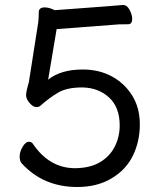

<svg xmlns="http://www.w3.org/2000/svg" viewBox="-20 -728 640 773"><path d="M291 24.9Q154.8 24.9 67.9 -69.8Q59.1 -78.6 59.1 -98.1Q59.1 -116.2 71 -136.7Q83 -157.2 96.2 -157.2Q108.4 -157.2 113.8 -147Q178.7 -52.7 278.8 -50.8Q341.8 -50.8 381.8 -74.5Q421.9 -98.1 441.9 -137.5Q461.9 -176.8 461.9 -223.1Q461.9 -296.4 418.9 -335.7Q376 -375 311 -376Q248 -376 211.9 -354Q175.8 -332 142.1 -301.8Q137.2 -296.9 126 -296.9Q113.8 -296.9 99.4 -313Q85 -329.1 85 -345.2Q85 -359.4 96.2 -397L133.8 -637.2Q135.7 -648.4 136.2 -679.2Q136.2 -698.2 160.2 -698.2Q178.2 -698.2 200.2 -687Q462.4 -706.1 475.1 -708Q491.2 -708 501.7 -688.5Q512.2 -668.9 512.2 -651.9Q512.2 -630.9 496.6 -630.4Q481 -629.9 459 -629.9L208 -610.8L173.8 -407.2Q224.6 -448.2 313 -448.2Q377.9 -448.2 429 -421.1Q480 -394 511.5 -344.5Q543 -294.9 543 -227.1Q543 -159.2 515.4 -102.1Q487.8 -44.9 429.4 -10Q371.1 24.9 291 24.9Z"/></svg>

Font: LXGW WenKai Screen R
Style: Regular
Weight: 400
Designer: Fontworks Inc.
Version: Version 1.235;May 31, 2022